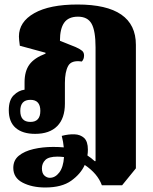

<svg xmlns="http://www.w3.org/2000/svg" viewBox="-20 -582 680 852"><path d="M181 250Q122 250 80.5 228.5Q39 207 39 163Q39 129 63.5 109Q88 89 128.5 79.5Q169 70 216 70Q241 70 263 72Q261 48 254 21Q284 13 310.5 14Q337 15 353.5 30.5Q370 46 370 82Q370 95 368 108Q385 119 400 133H404V-372Q404 -445 386.5 -476.5Q369 -508 326 -508Q284 -508 265 -481.5Q246 -455 246 -401L316 -373Q336 -364 344.5 -356.5Q353 -349 353 -336Q353 -319 343 -309Q297 -316 282.5 -289.5Q268 -263 268 -214V-122Q268 -57 234 -22.5Q200 12 136 12Q80 12 49.5 -14.5Q19 -41 19 -93Q19 -138 41 -159.5Q63 -181 89 -184V-217Q89 -266 110.5 -295.5Q132 -325 182 -344V-348L68 -379Q66 -394 65 -403.5Q64 -413 64 -420Q64 -485 132 -523.5Q200 -562 324 -562Q583 -562 583 -383V165L522 240H432Q413 188 356 150Q338 190 296 220Q254 250 181 250ZM115 -41Q159 -41 159 -90Q159 -139 115 -139Q70 -139 70 -90Q70 -41 115 -41ZM166 165Q166 187 177 197Q188 207 201 207Q225 207 243 183.5Q261 160 264 115Q249 113 235 113Q196 113 181 128Q166 143 166 165Z"/></svg>

Font: Noto Serif Thai SemiCondensed Black
Style: Regular
Weight: 900
Width: 4
Designer: Monotype Design Team
Foundry: Monotype Imaging Inc.
Version: Version 2.002; ttfautohint (v1.8.4.7-5d5b)